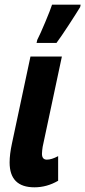

<svg xmlns="http://www.w3.org/2000/svg" viewBox="-20 -789 364 819"><path d="M221 -606Q241 -633 273 -682Q305 -731 322 -759L324 -769H202Q195 -747 173 -694.5Q151 -642 139 -619L136 -606ZM228 -18V-123Q200 -108 180 -108Q159 -108 159 -133Q159 -141 160 -148Q161 -155 162 -163L244 -548H110L31 -177Q21 -131 21 -96Q21 10 127 10Q180 10 228 -18Z"/></svg>

Font: Noto Sans UI Condensed ExtraBold
Style: Italic
Weight: 800
Width: 3
Designer: Monotype Design Team
Foundry: Monotype Imaging Inc.
Version: 1.001